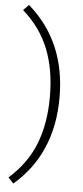

<svg xmlns="http://www.w3.org/2000/svg" viewBox="-61 -779 428 992"><g transform="rotate(5 152.5 -283.0)"><path d="M48 180 20 151Q113 69 155 -37Q197 -143 197 -283Q197 -422 155 -528.5Q113 -635 20 -717L48 -746Q247 -574 247 -283Q247 9 48 180Z"/></g></svg>

Font: Elaine Sans Light
Style: Regular
Weight: 300
Designer: Wei Huang
Foundry: Wei Huang
Version: Version 2.001;December 24, 2019;FontCreator 12.0.0.2547 64-b